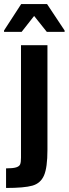

<svg xmlns="http://www.w3.org/2000/svg" viewBox="-45 -734 340 951"><path d="M59 47V-510H190V8Q190 96 173 135Q156 174 115.5 185.5Q75 197 -15 197V100Q19 100 35 95Q51 90 55 79.5Q59 69 59 47ZM-25 -576V-583L60 -714H188L275 -583V-576H187L124 -655L62 -576Z"/></svg>

Font: Saira Semi Condensed SemiBold
Style: Regular
Weight: 600
Width: 4
Designer: Hector Gatti with collaboration of the Omnibus-Type team
Foundry: Omnibus-Type
Version: Version 1.001; ttfautohint (v1.8)